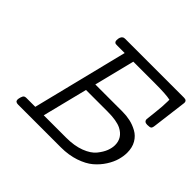

<svg xmlns="http://www.w3.org/2000/svg" viewBox="-159 -878 1073 1073"><g transform="rotate(45 377.0 -341.5)"><path d="M81.1 -18.1Q81.1 -24.9 85 -38.3Q88.9 -51.8 96.2 -56.2Q102.1 -59.1 109.9 -59.1H180.2L320.8 -625H264.2Q255.4 -625 250.7 -625.5Q246.1 -626 241.9 -630.4Q237.8 -634.8 237.8 -644Q237.8 -670.9 252.9 -680.2Q257.8 -683.1 268.1 -683.1H731.9Q753.9 -683.1 753.9 -664.1Q753.9 -663.1 728 -459Q726.1 -439.9 720 -435.1Q713.9 -430.2 693.8 -430.2Q668.9 -430.2 668.9 -451.2Q668.9 -453.1 675.5 -510Q682.1 -566.9 682.1 -603V-617.2Q649.9 -625 559.1 -625H389.2L329.1 -384.8H544.9Q575.7 -384.8 604.7 -378.4Q633.8 -372.1 662.4 -356.4Q690.9 -340.8 708 -311.5Q725.1 -282.2 725.1 -241.2Q725.1 -214.4 716.6 -183.6Q708 -152.8 687 -119.9Q666 -86.9 635 -60.5Q604 -34.2 553.5 -17.1Q502.9 0 440.9 0H103Q81.1 0 81.1 -18.1ZM247.1 -59.1H423.8Q488.8 -59.1 535.9 -77.1Q583 -95.2 605.5 -123Q627.9 -150.9 637.5 -176Q647 -201.2 647 -223.1Q647 -280.3 592.8 -308.1Q556.6 -326.2 483.9 -326.2H314Z"/></g></svg>

Font: CMU Concrete
Style: Italic
Weight: 500
Italic angle: -14.04°
Version: Version 0.7.0